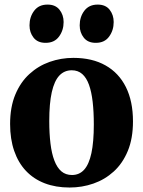

<svg xmlns="http://www.w3.org/2000/svg" viewBox="-20 -805 623 836"><path d="M24 -265Q24 -338.5 46.5 -392.8Q69 -447 107.8 -482.5Q146.5 -518 196 -535.5Q245.5 -553 299.5 -553Q381.5 -553 439.5 -520.2Q497.5 -487.5 528.2 -425.8Q559 -364 559 -276.5Q559 -202 536.5 -147.8Q514 -93.5 475.2 -58.2Q436.5 -23 387 -5.8Q337.5 11.5 283 11.5Q222.5 11.5 174.5 -7Q126.5 -25.5 93 -61Q59.5 -96.5 41.8 -148Q24 -199.5 24 -265ZM293.5 -43Q325.5 -43 346.5 -66.2Q367.5 -89.5 378 -138.2Q388.5 -187 388.5 -263Q388.5 -318 383.5 -361.5Q378.5 -405 367.5 -435.8Q356.5 -466.5 338 -482.8Q319.5 -499 292.5 -499Q260 -499 238.2 -475.8Q216.5 -452.5 205.5 -403.8Q194.5 -355 194.5 -278Q194.5 -223.5 199.8 -180Q205 -136.5 216.8 -105.8Q228.5 -75 247.2 -59Q266 -43 293.5 -43ZM178 -618.5Q144 -618.5 126.2 -641Q108.5 -663.5 108.5 -694.5Q108.5 -731.5 128.8 -758.2Q149 -785 186.5 -785H187.5Q221.5 -785 239.2 -762.5Q257 -740 257 -709Q257 -673 237 -645.8Q217 -618.5 179 -618.5ZM396.5 -618.5Q362.5 -618.5 344.8 -641Q327 -663.5 327 -694.5Q327 -731.5 347.2 -758.2Q367.5 -785 405 -785H405.5Q440 -785 457.5 -762.5Q475 -740 475 -709Q475 -673 455.2 -645.8Q435.5 -618.5 397.5 -618.5Z"/></svg>

Font: Merriweather 60pt ExtraBold
Style: Regular
Weight: 800
Version: Version 2.100